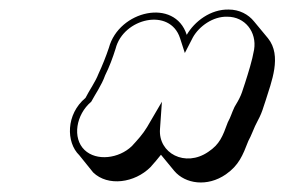

<svg xmlns="http://www.w3.org/2000/svg" viewBox="-20 -699 596 402"><path d="M459 -679C421 -680 387 -654 371 -626C346 -704 229 -677 208 -599C202 -581 194 -561 186 -544C180 -528 167 -510 159 -494C118 -460 118 -401 146 -374L175 -338C206 -308 262 -316 295 -349C303 -358 310 -366 317 -375L345 -341C368 -314 414 -307 453 -334C480 -353 488 -373 500 -404C507 -417 508 -422 514 -435L520 -447C525 -456 529 -466 532 -476L536 -488C548 -527 571 -582 541 -619L512 -654C500 -669 481 -679 459 -679ZM456 -664C493 -664 518 -632 512 -595C508 -572 500 -547 493 -525L489 -513C486 -503 483 -496 478 -487L471 -475C464 -460 464 -456 457 -443C446 -413 440 -397 416 -381C368 -348 311 -378 315 -429L319 -486L288 -433C279 -418 268 -406 256 -393C229 -367 182 -361 157 -385C131 -410 139 -459 171 -486C179 -501 193 -521 200 -541C209 -559 216 -578 222 -597C238 -661 336 -684 357 -619L367 -588L384 -621C397 -644 426 -665 456 -664Z"/></svg>

Font: Blanket
Style: PosterObl
Weight: 900
Foundry: Cannot Into Space Fonts
Version: Version 0.9